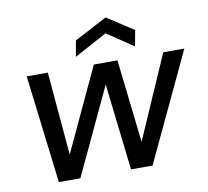

<svg xmlns="http://www.w3.org/2000/svg" viewBox="-79 -807 973 896"><g transform="rotate(-10 407.0 -359.5)"><path d="M129 0 67 -512H167L203 -98H192L385 -512H497L544 -99L533 -98L714 -512H814L573 0H471L421 -431H433L231 0ZM309 -562 322 -637 477 -719 603 -637 589 -562 464 -646Z"/></g></svg>

Font: DM Sans 12pt Medium
Style: Italic
Weight: 500
Italic angle: -10°
Version: Version 4.004;gftools[0.9.30]